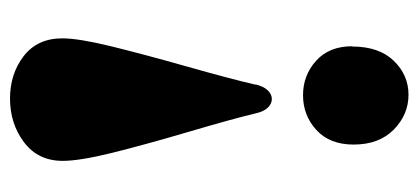

<svg xmlns="http://www.w3.org/2000/svg" viewBox="-250 -584 852 391"><g transform="rotate(90 175.5 -388.0)"><path d="M73.7 -679.7 74.2 -679.2Q74.2 -734.4 103.3 -764.4Q132.3 -794.4 172.4 -794.4Q212.9 -794.4 243.4 -764.4Q273.9 -734.4 273.9 -682.6Q273.9 -633.8 244.1 -606.7Q214.4 -579.6 173.3 -579.6Q132.8 -579.6 103.3 -606.2Q73.7 -632.8 73.7 -679.7ZM151.9 -482.9H151.4Q155.3 -499 163.3 -507.6Q171.4 -516.1 181.2 -516.1Q190.9 -516.1 199 -507.6Q207 -499 210.4 -482.9Q221.2 -437.5 247.8 -347.2Q274.4 -256.8 290.8 -190.7Q307.1 -124.5 307.1 -90.3Q307.1 -40 269.3 -11.5Q231.4 17.1 180.2 17.1Q129.9 17.1 93.8 -10.7Q57.6 -38.6 57.6 -89.4Q57.6 -122.6 73.7 -188.5Q89.8 -254.4 115.5 -345Q141.1 -435.5 151.9 -482.9Z"/></g></svg>

Font: Coda ExtraBold
Style: Regular
Weight: 800
Version: Version 2.001; ttfautohint (v0.8) -r 50 -G 200 -x